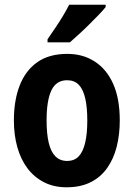

<svg xmlns="http://www.w3.org/2000/svg" viewBox="-20 -786 569 816"><path d="M489 -274Q489 -214 476 -162.5Q463 -111 435.5 -72Q408 -33 365 -11.5Q322 10 263 10Q209 10 167 -11.5Q125 -33 96.5 -71Q68 -109 53.5 -161Q39 -213 39 -274Q39 -360 64 -423.5Q89 -487 139 -522Q189 -557 266 -557Q333 -557 383.5 -524Q434 -491 461.5 -428.5Q489 -366 489 -274ZM178 -274Q178 -218 187 -179.5Q196 -141 215.5 -121.5Q235 -102 265 -102Q296 -102 314.5 -121.5Q333 -141 342 -179.5Q351 -218 351 -274Q351 -331 342 -369Q333 -407 314.5 -426Q296 -445 265 -445Q219 -445 198.5 -402Q178 -359 178 -274ZM429 -756Q418 -742 399.5 -723Q381 -704 359.5 -682.5Q338 -661 316.5 -641.5Q295 -622 277 -606H182V-619Q199 -644 216 -669Q233 -694 248 -719Q263 -744 274 -766H429Z"/></svg>

Font: Noto Sans Khmer Condensed
Style: Bold
Weight: 700
Width: 3
Designer: Danh Hong and the Monotype Design Team
Foundry: Monotype Imaging Inc.
Version: Version 2.004